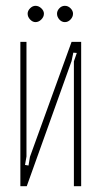

<svg xmlns="http://www.w3.org/2000/svg" viewBox="-20 -640 345 660"><path d="M259 -496V0H234V-429L244 -458L232 -459L226 -430L72 0H50V-496H71V-102L66 -73L78 -71L83 -101L226 -496ZM75 -593Q75 -603 83.5 -611.5Q92 -620 102 -620Q113 -620 122 -611.5Q131 -603 131 -593Q131 -582 122 -573Q113 -564 102 -564Q92 -564 83.5 -573Q75 -582 75 -593ZM176 -593Q176 -603 184 -611.5Q192 -620 203 -620Q214 -620 222.5 -611.5Q231 -603 231 -593Q231 -582 222.5 -573Q214 -564 203 -564Q192 -564 184 -573Q176 -582 176 -593Z"/></svg>

Font: Moniqa Thin Paragraph
Style: Regular
Weight: 100
Designer: Rajesh Rajput
Foundry: Rajesh Rajput
Version: Version 1.000